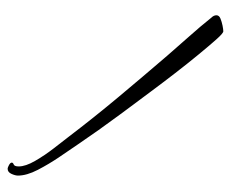

<svg xmlns="http://www.w3.org/2000/svg" viewBox="-71 -489 605 503"><g transform="rotate(90 231.5 -237.5)"><path d="M422 45Q419 45 412.5 41.5Q406 38 406 34Q406 31 411 29Q416 27 416 16Q416 -2 401.5 -27Q387 -52 368.5 -76Q350 -100 339 -114Q288 -181 234.5 -245Q181 -309 126 -373Q101 -402 75.5 -430.5Q50 -459 26 -489Q20 -495 20 -502Q20 -509 28.5 -512.5Q37 -516 47 -518Q57 -520 62 -520Q67 -520 83 -502Q99 -484 122.5 -455.5Q146 -427 171.5 -394Q197 -361 220 -330Q243 -299 259.5 -277Q276 -255 281 -248Q301 -221 320.5 -193.5Q340 -166 359 -138Q372 -119 391 -91Q410 -63 425 -34Q440 -5 440 18Q440 25 435.5 35Q431 45 422 45Z"/></g></svg>

Font: The Nautigal
Style: Regular
Weight: 400
Designer: Robert E. Leuschke
Foundry: Robert E. Leuschke
Version: Version 1.100; ttfautohint (v1.8.3)